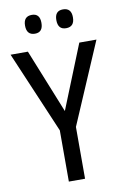

<svg xmlns="http://www.w3.org/2000/svg" viewBox="-98 -959 660 1015"><g transform="rotate(-10 232.0 -451.0)"><path d="M147 -801Q190 -801 190 -852Q190 -902 147 -902Q102 -902 102 -852Q102 -801 147 -801ZM314 -801Q359 -801 359 -852Q359 -902 314 -902Q270 -902 270 -852Q270 -801 314 -801ZM93 -714H0L187 -275V0H274V-278L461 -714H369L231 -371Z"/></g></svg>

Font: Noto Sans Display SemiCondensed
Style: Regular
Weight: 400
Width: 4
Designer: Monotype Design team
Foundry: Monotype Imaging Inc.
Version: 1.000